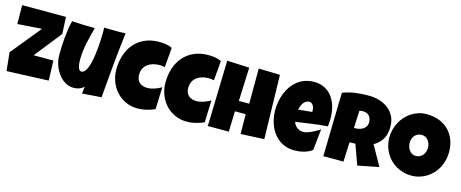

<svg xmlns="http://www.w3.org/2000/svg" viewBox="-41 -1319 4647 1935"><g transform="rotate(15 2282.5 -351.5)"><path d="M482.9 -516.6 259.3 -234.4H465.3L472.2 -27.3L36.6 -9.8L17.1 -201.2L272 -513.7L19 -496.1L17.1 -692.4H474.1Z M1097.7 -687.5Q1075.7 -515.6 1060.1 -345.5Q1044.4 -175.3 1030.3 -2.9L830.1 11.7L838.9 -63.5Q829.1 -52.2 816.2 -43.9Q803.2 -35.6 788.6 -30.5Q773.9 -25.4 759.8 -23.4Q745.6 -21.5 733.9 -21.5H733.4Q733.4 -21.5 733.4 -21.5Q733.4 -21.5 732.9 -21.5Q732.9 -21.5 732.9 -21.5Q732.9 -21.5 732.9 -21.5Q732.9 -21.5 732.9 -21.5H732.4Q732.4 -21.5 732.4 -21.5Q732.4 -21.5 732.4 -21.5Q732.4 -21.5 732.4 -21.5Q732.4 -21.5 732.4 -21.5Q732.4 -21.5 732.4 -21.5Q731.9 -21.5 731.9 -21.5Q731.9 -21.5 731.9 -21.5Q731.9 -21.5 731.9 -21.5Q731.9 -21.5 731.9 -21.5Q731.9 -21.5 731.9 -21.5Q731.9 -21.5 731.9 -21.5Q731.4 -21.5 731.4 -21.5Q731.4 -21.5 731.4 -21.5Q731.4 -21.5 731.4 -21.5Q731.4 -21.5 731.4 -21.5Q731.4 -21.5 731.4 -21.5Q731.4 -21.5 731.4 -21.5Q731.4 -21.5 731.4 -21.5Q731.4 -21.5 731.4 -21.5Q731.4 -21.5 731 -21.5Q731 -21.5 731 -21.5H729Q729 -21.5 729 -21.5Q729 -21.5 729 -21.5H728.5Q695.3 -22 666 -34.4Q636.7 -46.9 612.3 -67.6Q587.9 -88.4 568.4 -116Q548.8 -143.6 535.4 -174.1Q522 -204.6 514.9 -236.3Q507.8 -268.1 507.8 -297.9Q507.8 -341.8 509.5 -388.9Q511.2 -436 515.6 -483.4Q520 -530.8 527.1 -577.1Q534.2 -623.5 544.9 -666Q604.5 -663.1 656 -660.9Q707.5 -658.7 750 -658.7Q767.1 -658.7 784.2 -659.2Q772.9 -616.7 762 -574Q751 -531.2 742.2 -488Q733.4 -444.8 728 -401.4Q722.7 -357.9 722.7 -313.5Q722.7 -303.2 723.6 -284.2Q724.6 -265.1 728.8 -246.6Q732.9 -228 741.5 -214.1Q750 -200.2 765.6 -200.2Q784.2 -200.2 798.8 -216.1Q813.5 -231.9 824.7 -258.8Q835.9 -285.6 844 -320.8Q852.1 -356 857.7 -394.3Q863.3 -432.6 866.7 -471.7Q870.1 -510.7 871.8 -545.2Q873.5 -579.6 874.3 -606.9Q875 -634.3 875 -649.4Q875 -659.2 874.5 -668.5Q874 -677.7 873 -687.5Q904.8 -686.5 936 -686Q967.3 -685.5 999 -685.5Q1023.4 -685.5 1048.1 -685.8Q1072.8 -686 1097.7 -687.5Z M1584.5 -667 1566.9 -460.9Q1552.7 -464.8 1539.1 -466.3Q1525.4 -467.8 1511.2 -467.8Q1476.6 -467.8 1445.1 -459Q1413.6 -450.2 1389.4 -432.1Q1365.2 -414.1 1350.8 -386.5Q1336.4 -358.9 1336.4 -321.3Q1336.4 -293.9 1344.5 -273.7Q1352.5 -253.4 1367.4 -240Q1382.3 -226.6 1403.6 -219.7Q1424.8 -212.9 1450.7 -212.9Q1468.8 -212.9 1487.8 -216.6Q1506.8 -220.2 1525.9 -226.6Q1544.9 -232.9 1562.5 -241.2Q1580.1 -249.5 1595.2 -258.8L1587.4 -29.3Q1568.4 -19.5 1546.4 -12Q1524.4 -4.4 1501.2 1.2Q1478 6.8 1454.8 9.8Q1431.6 12.7 1410.6 12.7Q1341.3 12.7 1284.4 -13.2Q1227.5 -39.1 1186.8 -83.7Q1146 -128.4 1123.5 -187.5Q1101.1 -246.6 1101.1 -313.5Q1101.1 -393.6 1123.8 -462.9Q1146.5 -532.2 1190.7 -583.3Q1234.9 -634.3 1300 -663.3Q1365.2 -692.4 1449.7 -692.4Q1483.4 -692.4 1518.1 -687Q1552.7 -681.6 1584.5 -667Z M2097.2 -667 2079.6 -460.9Q2065.4 -464.8 2051.8 -466.3Q2038.1 -467.8 2023.9 -467.8Q1989.3 -467.8 1957.8 -459Q1926.3 -450.2 1902.1 -432.1Q1877.9 -414.1 1863.5 -386.5Q1849.1 -358.9 1849.1 -321.3Q1849.1 -293.9 1857.2 -273.7Q1865.2 -253.4 1880.1 -240Q1895 -226.6 1916.3 -219.7Q1937.5 -212.9 1963.4 -212.9Q1981.4 -212.9 2000.5 -216.6Q2019.5 -220.2 2038.6 -226.6Q2057.6 -232.9 2075.2 -241.2Q2092.8 -249.5 2107.9 -258.8L2100.1 -29.3Q2081.1 -19.5 2059.1 -12Q2037.1 -4.4 2013.9 1.2Q1990.7 6.8 1967.5 9.8Q1944.3 12.7 1923.3 12.7Q1854 12.7 1797.1 -13.2Q1740.2 -39.1 1699.5 -83.7Q1658.7 -128.4 1636.2 -187.5Q1613.8 -246.6 1613.8 -313.5Q1613.8 -393.6 1636.5 -462.9Q1659.2 -532.2 1703.4 -583.3Q1747.6 -634.3 1812.7 -663.3Q1877.9 -692.4 1962.4 -692.4Q1996.1 -692.4 2030.8 -687Q2065.4 -681.6 2097.2 -667Z M2723.6 -19.5 2479.5 -7.8 2477.5 -213.9H2365.2L2358.4 0H2139.6L2158.2 -686.5L2390.6 -675.8L2376 -325.2H2484.4L2485.4 -692.4L2708 -686.5Z M3314.9 -394.5Q3314.9 -352.1 3309.1 -309.6Q3225.6 -304.2 3143.1 -292.2Q3060.5 -280.3 2978 -268.6Q2990.7 -233.4 3017.8 -212.4Q3044.9 -191.4 3082.5 -191.4Q3102.1 -191.4 3125.2 -198.7Q3148.4 -206.1 3171.4 -217Q3194.3 -228 3215.3 -240.7Q3236.3 -253.4 3251.5 -263.7L3228 -42Q3209 -27.3 3186.8 -17.1Q3164.6 -6.8 3140.6 -0.5Q3116.7 5.9 3092.3 8.8Q3067.9 11.7 3044.4 11.7Q2996.1 11.7 2956.1 -1.5Q2916 -14.6 2883.5 -38.3Q2851.1 -62 2826.7 -94.2Q2802.2 -126.5 2786.1 -164.6Q2770 -202.6 2761.7 -245.1Q2753.4 -287.6 2753.4 -331.1Q2753.4 -376.5 2761.7 -421.9Q2770 -467.3 2786.9 -509.3Q2803.7 -551.3 2829.3 -587.2Q2855 -623 2889.2 -649.9Q2923.3 -676.8 2966.6 -691.9Q3009.8 -707 3062 -707Q3105.5 -707 3141.4 -695.1Q3177.2 -683.1 3205.3 -661.9Q3233.4 -640.6 3254.2 -611.3Q3274.9 -582 3288.3 -547.1Q3301.8 -512.2 3308.3 -473.4Q3314.9 -434.6 3314.9 -394.5ZM3119.6 -419.9Q3119.6 -433.6 3116.7 -448Q3113.8 -462.4 3107.2 -474.1Q3100.6 -485.8 3089.8 -493.4Q3079.1 -501 3063 -501Q3043.5 -501 3028.6 -490.5Q3013.7 -480 3002.9 -464.1Q2992.2 -448.2 2985.4 -429.7Q2978.5 -411.1 2975.1 -395.5L3119.6 -409.2Z M3918.9 -470.7Q3918.9 -432.6 3912.4 -401.6Q3905.8 -370.6 3891.6 -344.7Q3877.4 -318.8 3855 -296.9Q3832.5 -274.9 3800.8 -254.9L3917 -47.9L3697.3 -4.9L3622.1 -212.9L3561.5 -210.9L3552.7 -7.8H3342.8Q3345.2 -119.1 3347.4 -229.5Q3349.6 -339.8 3352.5 -451.2Q3353.5 -507.3 3354.5 -562.5Q3355.5 -617.7 3358.4 -673.8Q3392.6 -686.5 3425.8 -694.8Q3459 -703.1 3492.4 -707.8Q3525.9 -712.4 3560.3 -714.1Q3594.7 -715.8 3630.9 -715.8Q3686.5 -715.8 3738.5 -700.4Q3790.5 -685.1 3830.6 -654.3Q3870.6 -623.5 3894.8 -577.6Q3918.9 -531.7 3918.9 -470.7ZM3700.2 -455.1Q3700.2 -475.6 3694.6 -492.7Q3689 -509.8 3678 -522.2Q3667 -534.7 3650.6 -541.7Q3634.3 -548.8 3612.3 -548.8Q3602.5 -548.8 3593.3 -547.6Q3584 -546.4 3575.2 -543.9L3567.4 -362.3H3579.1Q3600.1 -362.3 3621.8 -367.7Q3643.6 -373 3660.9 -384.3Q3678.2 -395.5 3689.2 -413.1Q3700.2 -430.7 3700.2 -455.1Z M4556.2 -374Q4556.2 -329.6 4545.9 -288.3Q4535.6 -247.1 4516.4 -210.9Q4497.1 -174.8 4469.5 -144.8Q4441.9 -114.7 4407.5 -93.3Q4373 -71.8 4332.5 -59.8Q4292 -47.9 4246.6 -47.9Q4202.6 -47.9 4162.8 -59.1Q4123 -70.3 4088.4 -90.6Q4053.7 -110.8 4025.6 -139.4Q3997.6 -168 3977.8 -202.9Q3958 -237.8 3947 -277.8Q3936 -317.9 3936 -361.3Q3936 -403.8 3946.3 -444.6Q3956.5 -485.4 3975.8 -521.5Q3995.1 -557.6 4022.5 -587.9Q4049.8 -618.2 4083.7 -640.1Q4117.7 -662.1 4157.2 -674.3Q4196.8 -686.5 4240.7 -686.5Q4311.5 -686.5 4369.9 -664.6Q4428.2 -642.6 4469.5 -601.8Q4510.7 -561 4533.4 -503.2Q4556.2 -445.3 4556.2 -374ZM4339.4 -361.3Q4339.4 -382.3 4333.3 -402.1Q4327.1 -421.9 4315.4 -437.3Q4303.7 -452.6 4286.4 -462.2Q4269 -471.7 4246.6 -471.7Q4223.6 -471.7 4205.6 -463.4Q4187.5 -455.1 4174.6 -440.7Q4161.6 -426.3 4154.8 -407Q4147.9 -387.7 4147.9 -366.2Q4147.9 -345.7 4153.8 -325.2Q4159.7 -304.7 4171.4 -288.1Q4183.1 -271.5 4200.4 -261.2Q4217.8 -251 4240.7 -251Q4263.7 -251 4282 -260Q4300.3 -269 4313 -284.4Q4325.7 -299.8 4332.5 -319.8Q4339.4 -339.8 4339.4 -361.3Z"/></g></svg>

Font: Luckiest Guy
Style: Regular
Weight: 400
Designer: Astigmatic (AOETI)
Foundry: Astigmatic (AOETI)
Version: Version 1.000